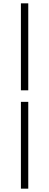

<svg xmlns="http://www.w3.org/2000/svg" viewBox="-20 -851 294 1148"><path d="M105 -311H149V-831H105ZM105 277H149V-242H105Z"/></svg>

Font: Noto Sans TC Light
Style: Regular
Weight: 300
Designer: Ryoko NISHIZUKA 西塚涼子 (kana, bopomofo & ideographs); Paul D. Hunt (Latin, Greek & Cyrillic); Sandoll Communications 산돌커뮤니
Foundry: Adobe
Version: Version 2.004;hotconv 1.0.118;makeotfexe 2.5.65603